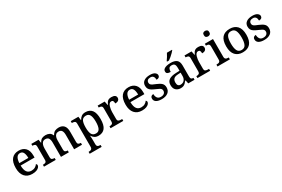

<svg xmlns="http://www.w3.org/2000/svg" viewBox="126 -2238 5797 3951"><g transform="rotate(-30 3025.0 -263.0)"><path d="M292 10Q178 10 115.5 -62Q53 -134 53 -264Q53 -405 112.5 -476Q172 -547 282 -547Q382 -547 439.5 -486.5Q497 -426 497 -307V-260H166Q168 -153 204.5 -104.5Q241 -56 310 -56Q362 -56 398.5 -78Q435 -100 453 -129Q461 -125 467.5 -115Q474 -105 474 -91Q474 -69 454.5 -45.5Q435 -22 394.5 -6Q354 10 292 10ZM382 -317Q382 -395 359 -442.5Q336 -490 281 -490Q229 -490 200.5 -445.5Q172 -401 168 -317Z M571 0V-45H581Q615 -45 636.5 -57.5Q658 -70 658 -116V-425Q658 -468 636.5 -480Q615 -492 582 -492H579V-536H751L764 -458H769Q799 -514 836.5 -530.5Q874 -547 921 -547Q970 -547 1009.5 -526.5Q1049 -506 1067 -458H1076Q1106 -514 1146 -530.5Q1186 -547 1233 -547Q1310 -547 1353.5 -500.5Q1397 -454 1397 -352V-117Q1397 -70 1417 -57.5Q1437 -45 1471 -45H1474V0H1287V-341Q1287 -406 1265 -441.5Q1243 -477 1189 -477Q1150 -477 1127 -456.5Q1104 -436 1094 -402.5Q1084 -369 1084 -330V-117Q1084 -70 1104.5 -57.5Q1125 -45 1158 -45H1161V0H974V-341Q974 -406 952 -441.5Q930 -477 876 -477Q835 -477 811.5 -454.5Q788 -432 778 -395.5Q768 -359 768 -317V-111Q768 -68 791 -56.5Q814 -45 847 -45H850V0Z M1518 240V195H1527Q1547 195 1565 190Q1583 185 1594.5 170.5Q1606 156 1606 125V-422Q1606 -467 1583 -479Q1560 -491 1528 -491H1516V-536H1697L1709 -449H1713Q1736 -493 1772 -519.5Q1808 -546 1866 -546Q1966 -546 2018.5 -479.5Q2071 -413 2071 -268Q2071 -123 2018.5 -56Q1966 11 1868 11Q1810 11 1773.5 -13Q1737 -37 1715 -75H1711Q1713 -48 1714.5 -14Q1716 20 1716 40V129Q1716 158 1727.5 172Q1739 186 1757 190.5Q1775 195 1795 195H1803V240ZM1843 -56Q1905 -56 1931.5 -110Q1958 -164 1958 -269Q1958 -373 1931.5 -426Q1905 -479 1843 -479Q1770 -479 1743 -426.5Q1716 -374 1716 -268Q1716 -164 1743 -110Q1770 -56 1843 -56Z M2153 0V-45H2156Q2190 -45 2213.5 -57.5Q2237 -70 2237 -117V-423Q2237 -467 2214 -479Q2191 -491 2158 -491H2155V-536H2322L2341 -443H2346Q2359 -473 2374.5 -496.5Q2390 -520 2415.5 -533.5Q2441 -547 2484 -547Q2540 -547 2567 -527Q2594 -507 2594 -471Q2594 -436 2569.5 -414.5Q2545 -393 2492 -393Q2492 -434 2480.5 -453.5Q2469 -473 2440 -473Q2412 -473 2394 -452Q2376 -431 2366 -399Q2356 -367 2351.5 -333Q2347 -299 2347 -273V-112Q2347 -68 2370.5 -56.5Q2394 -45 2426 -45H2455V0Z M2901 10Q2787 10 2724.5 -62Q2662 -134 2662 -264Q2662 -405 2721.5 -476Q2781 -547 2891 -547Q2991 -547 3048.5 -486.5Q3106 -426 3106 -307V-260H2775Q2777 -153 2813.5 -104.5Q2850 -56 2919 -56Q2971 -56 3007.5 -78Q3044 -100 3062 -129Q3070 -125 3076.5 -115Q3083 -105 3083 -91Q3083 -69 3063.5 -45.5Q3044 -22 3003.5 -6Q2963 10 2901 10ZM2991 -317Q2991 -395 2968 -442.5Q2945 -490 2890 -490Q2838 -490 2809.5 -445.5Q2781 -401 2777 -317Z M3370 10Q3285 10 3240 -18.5Q3195 -47 3195 -99Q3195 -128 3207 -143Q3219 -158 3236 -164Q3253 -170 3266 -170Q3266 -115 3291.5 -78Q3317 -41 3374 -41Q3427 -41 3454 -65Q3481 -89 3481 -126Q3481 -150 3470.5 -166Q3460 -182 3433 -197Q3406 -212 3358 -232Q3306 -254 3271.5 -275.5Q3237 -297 3220 -326.5Q3203 -356 3203 -400Q3203 -471 3256.5 -508.5Q3310 -546 3398 -546Q3476 -546 3514 -518Q3552 -490 3552 -454Q3552 -425 3532 -408Q3512 -391 3472 -391Q3472 -441 3450.5 -469Q3429 -497 3385 -497Q3339 -497 3316.5 -476.5Q3294 -456 3294 -422Q3294 -397 3306.5 -380.5Q3319 -364 3346.5 -349.5Q3374 -335 3422 -317Q3497 -287 3534.5 -251Q3572 -215 3572 -152Q3572 -73 3517 -31.5Q3462 10 3370 10Z M3819 10Q3753 10 3708.5 -29.5Q3664 -69 3664 -151Q3664 -231 3720 -269.5Q3776 -308 3891 -312L3973 -315V-373Q3973 -409 3967.5 -436Q3962 -463 3944 -478.5Q3926 -494 3889 -494Q3836 -494 3820 -463Q3804 -432 3804 -385Q3756 -385 3731 -399.5Q3706 -414 3706 -449Q3706 -484 3731 -505.5Q3756 -527 3798.5 -537Q3841 -547 3893 -547Q3988 -547 4035.5 -508Q4083 -469 4083 -375V-117Q4083 -75 4097 -60Q4111 -45 4145 -45H4148V0H3999L3982 -81H3973Q3952 -54 3932 -33.5Q3912 -13 3886 -1.5Q3860 10 3819 10ZM3851 -55Q3907 -55 3940 -92Q3973 -129 3973 -191V-270L3914 -267Q3837 -264 3807 -233.5Q3777 -203 3777 -146Q3777 -55 3851 -55ZM3844 -619Q3866 -648 3892 -690Q3918 -732 3934 -766H4055V-756Q4042 -739 4013.5 -710Q3985 -681 3951.5 -652.5Q3918 -624 3890 -606H3844Z M4217 0V-45H4220Q4254 -45 4277.5 -57.5Q4301 -70 4301 -117V-423Q4301 -467 4278 -479Q4255 -491 4222 -491H4219V-536H4386L4405 -443H4410Q4423 -473 4438.5 -496.5Q4454 -520 4479.5 -533.5Q4505 -547 4548 -547Q4604 -547 4631 -527Q4658 -507 4658 -471Q4658 -436 4633.5 -414.5Q4609 -393 4556 -393Q4556 -434 4544.5 -453.5Q4533 -473 4504 -473Q4476 -473 4458 -452Q4440 -431 4430 -399Q4420 -367 4415.5 -333Q4411 -299 4411 -273V-112Q4411 -68 4434.5 -56.5Q4458 -45 4490 -45H4519V0Z M4837 -633Q4809 -633 4790.5 -648Q4772 -663 4772 -698Q4772 -734 4790.5 -748.5Q4809 -763 4837 -763Q4863 -763 4882.5 -748.5Q4902 -734 4902 -698Q4902 -663 4882.5 -648Q4863 -633 4837 -633ZM4694 0V-45H4707Q4727 -45 4745 -49.5Q4763 -54 4774.5 -68Q4786 -82 4786 -111V-425Q4786 -454 4774.5 -468Q4763 -482 4745 -486.5Q4727 -491 4707 -491H4702V-536H4896V-115Q4896 -84 4907.5 -69.5Q4919 -55 4937 -50Q4955 -45 4975 -45H4988V0Z M5294 10Q5183 10 5119 -59Q5055 -128 5055 -269Q5055 -410 5116 -478.5Q5177 -547 5297 -547Q5408 -547 5472 -478.5Q5536 -410 5536 -269Q5536 -128 5474.5 -59Q5413 10 5294 10ZM5296 -45Q5366 -45 5394.5 -102Q5423 -159 5423 -269Q5423 -380 5394 -435.5Q5365 -491 5295 -491Q5225 -491 5196.5 -435.5Q5168 -380 5168 -269Q5168 -159 5197 -102Q5226 -45 5296 -45Z M5805 10Q5720 10 5675 -18.5Q5630 -47 5630 -99Q5630 -128 5642 -143Q5654 -158 5671 -164Q5688 -170 5701 -170Q5701 -115 5726.5 -78Q5752 -41 5809 -41Q5862 -41 5889 -65Q5916 -89 5916 -126Q5916 -150 5905.5 -166Q5895 -182 5868 -197Q5841 -212 5793 -232Q5741 -254 5706.5 -275.5Q5672 -297 5655 -326.5Q5638 -356 5638 -400Q5638 -471 5691.5 -508.5Q5745 -546 5833 -546Q5911 -546 5949 -518Q5987 -490 5987 -454Q5987 -425 5967 -408Q5947 -391 5907 -391Q5907 -441 5885.5 -469Q5864 -497 5820 -497Q5774 -497 5751.5 -476.5Q5729 -456 5729 -422Q5729 -397 5741.5 -380.5Q5754 -364 5781.5 -349.5Q5809 -335 5857 -317Q5932 -287 5969.5 -251Q6007 -215 6007 -152Q6007 -73 5952 -31.5Q5897 10 5805 10Z"/></g></svg>

Font: Noto Serif Toto Medium
Style: Regular
Weight: 500
Designer: Monotype Design Team
Foundry: Monotype Imaging Inc.
Version: Version 2.001; ttfautohint (v1.8.4.7-5d5b)